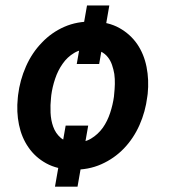

<svg xmlns="http://www.w3.org/2000/svg" viewBox="-20 -618 627 711"><path d="M347.2 -380.9 384.8 -597.7H302.2L264.2 -380.9ZM267.1 73.2 306.6 -152.8H223.1L183.6 73.2ZM46.9 -265.6 45.9 -255.4Q40.5 -203.6 50.3 -156Q60.1 -108.4 85.4 -72.3Q110.4 -35.6 151.1 -13.2Q191.9 9.3 248 10.3Q307.1 11.7 355.2 -9.8Q403.3 -31.2 439 -68.4Q474.6 -105.5 496.6 -155Q518.6 -204.6 525.4 -259.8L526.9 -270.5Q532.2 -322.3 522.7 -370.1Q513.2 -418 487.8 -455.1Q462.4 -491.7 421.9 -514.4Q381.3 -537.1 324.2 -538.1Q265.6 -539.6 218 -518.6Q170.4 -497.6 135.3 -460.4Q98.6 -422.9 76.2 -372.1Q53.7 -321.3 46.9 -265.6ZM168.9 -255.4 169.9 -265.6Q173.8 -295.4 184.1 -326.2Q194.3 -356.9 211.9 -381.8Q229 -406.7 254.9 -422.1Q280.8 -437.5 315.9 -436Q337.9 -435.1 353.5 -427.2Q369.1 -419.4 379.4 -406.2Q389.2 -394 394.8 -377.7Q400.4 -361.3 403.3 -344.2Q405.8 -325.7 405.3 -306.6Q404.8 -287.6 402.8 -270L401.9 -259.8Q397.9 -230.5 387.9 -200Q377.9 -169.4 360.8 -145Q342.8 -120.1 317.1 -104.7Q291.5 -89.4 256.8 -90.3Q223.6 -91.3 204.6 -107.9Q185.5 -124.5 176.8 -149.4Q168.5 -172.4 167.2 -200.9Q166 -229.5 168.9 -255.4Z"/></svg>

Font: Roboto Mono SemiBold
Style: Italic
Weight: 600
Italic angle: -10°
Monospace: yes
Designer: Google
Version: Version 3.000